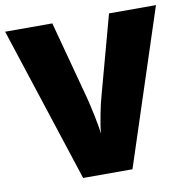

<svg xmlns="http://www.w3.org/2000/svg" viewBox="-80 -858 854 870"><g transform="rotate(-10 347.0 -423.0)"><path d="M694 -780H478L379 -416C367 -375 351 -290 347 -250C344 -290 324 -377 314 -418L217 -780H0L233 -66H460Z"/></g></svg>

Font: Noto Sans Malayalam UI Black
Style: Regular
Weight: 900
Designer: Jelle Bosma - Monotype Design Team
Foundry: Monotype Imaging Inc.
Version: Version 2.104